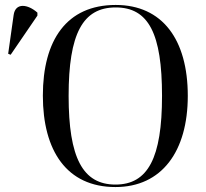

<svg xmlns="http://www.w3.org/2000/svg" viewBox="-20 -745 830 775"><path d="M446 10C633 10 738 -134 738 -358C738 -586 635 -725 447 -725C249 -725 153 -583 153 -359C153 -137 249 10 446 10ZM23 -524 131 -682V-694C93 -728 42 -736 35 -684L13 -528ZM446 0C314 0 257 -108 257 -358C257 -609 314 -715 447 -715C580 -715 634 -609 634 -358C634 -107 577 0 446 0Z"/></svg>

Font: Noto Serif Display SemiCondensed
Style: Regular
Weight: 400
Width: 4
Designer: Monotype Design Team
Foundry: Monotype Imaging Inc.
Version: Version 2.009